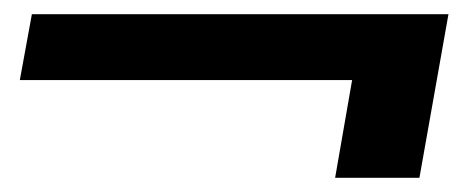

<svg xmlns="http://www.w3.org/2000/svg" viewBox="-20 -456 653 271"><path d="M453 -205 477 -343H8L25 -436H613L572 -205Z"/></svg>

Font: DM Sans 28pt SemiBold
Style: Italic
Weight: 600
Italic angle: -10°
Version: Version 4.004;gftools[0.9.30]